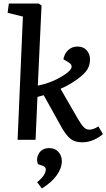

<svg xmlns="http://www.w3.org/2000/svg" viewBox="-20 -787 599 1081"><path d="M108.9 -693.8 22.9 -714.8 29.8 -767.1H198.2L213.9 -755.9L192.9 -305.2Q275.9 -320.8 346.2 -368.2Q408.7 -410.2 366.2 -436L336.9 -453.1Q342.8 -486.3 364.5 -505.6Q386.2 -524.9 416 -524.9Q449.7 -524.9 468.3 -503.7Q486.8 -482.4 486.8 -452.1Q486.8 -412.6 462.9 -383.5Q439 -354.5 383.8 -319.8Q353.5 -300.8 320.8 -287.1L418.9 -117.2Q438.5 -84 451.9 -70.6Q465.3 -57.1 482.9 -57.1Q492.7 -57.1 502.4 -60.1Q512.2 -63 517.1 -65.7Q522 -68.4 534.2 -75.2L559.1 -32.2Q540.5 -14.6 509.3 -0.2Q478 14.2 441.9 14.2Q400.9 14.2 377 -5.4Q353 -24.9 329.1 -65.9L226.1 -251Q220.2 -249 208.5 -246.1Q196.8 -243.2 190.9 -241.2L180.2 0H79.1ZM215.8 273.9Q270.5 240.2 299.3 200Q328.1 159.7 328.1 120.1Q328.1 89.8 309.1 68.4Q290 46.9 257.8 46.9Q217.3 46.9 199.5 76.2Q181.6 105.5 193.8 137.2L222.2 147Q237.8 152.8 237.8 167Q237.8 199.7 189 238.8Z"/></svg>

Font: Literata Book SemiBold
Style: Italic
Weight: 600
Italic angle: -3°
Designer: Latin by Veronika Burian and Jose Scaglione. Greek by Irene Vlachou. Cyrillic by Vera Evstafieva
Foundry: TypeTogether
Version: Version 1.003;PS 001.003;hotconv 1.0.88;makeotf.lib2.5.64775